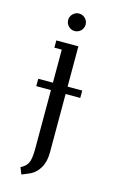

<svg xmlns="http://www.w3.org/2000/svg" viewBox="-113 -563 482 809"><g transform="rotate(15 128.0 -159.0)"><path d="M32.2 -175.8V-208H96.2V-352.1H64V-383.8H160.2V-208H224.1V-175.8H160.2V80.1Q160.2 120.1 143.6 147.9Q127 175.8 97.2 188L67.9 200.2L56.2 170.9Q78.6 160.2 87.4 142.3Q96.2 124.5 96.2 80.1V-175.8ZM101.1 -453.1Q89.8 -464.4 89.8 -480Q89.8 -495.6 101.1 -506.8Q112.3 -518.1 127.9 -518.1Q143.6 -518.1 154.8 -506.8Q166 -495.6 166 -480Q166 -464.4 154.8 -453.1Q143.6 -441.9 127.9 -441.9Q112.3 -441.9 101.1 -453.1Z"/></g></svg>

Font: Gawaa
Style: Regular
Weight: 400
Designer: T. Christopher White
Version: Version 1.0